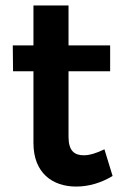

<svg xmlns="http://www.w3.org/2000/svg" viewBox="-20 -680 455 706"><path d="M394 -33 364 -131C335 -117 310 -109 288 -109C253 -109 232 -126 232 -177V-418H385V-513H232V-660H103V-513H27L28 -418H103V-154C103 -44 173 6 260 6C307 6 353 -8 394 -33Z"/></svg>

Font: Montserrat_SPRD_medium Medium
Style: Regular
Weight: 400
Designer: Julieta Ulanovsky edited by Nelly Hempel
Foundry: Julieta Ulanovsky
Version: Version 4.000;PS 004.000;hotconv 1.0.88;makeotf.lib2.5.64775